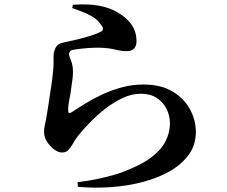

<svg xmlns="http://www.w3.org/2000/svg" viewBox="-20 -805 1040 879"><path d="M310.4 -768 314 -783.2Q388.6 -788.3 437 -778.2Q485.5 -768.1 515.6 -749.8Q559 -725.9 581.9 -692.8Q604.9 -659.7 604.9 -615.9Q604.9 -594.9 593.9 -582.8Q582.9 -570.6 558.2 -570.6Q541.4 -570.6 526.5 -573.8Q511.6 -577 495.2 -580.6Q478.9 -584.1 456.2 -585.8Q432.7 -587.4 405.2 -586.2Q377.8 -584.9 354.6 -582.4Q331.4 -579.9 318.4 -577.4Q305.2 -575.9 300.7 -570.1Q296.2 -564.4 296.2 -558.6Q296.2 -547.2 304.1 -529.4Q312.1 -511.5 313.5 -490Q315 -468.6 312.8 -450.3Q310.6 -431.9 307 -407.8Q303.6 -378.4 297.5 -349.3Q291.4 -320.2 292.2 -297.7Q292.9 -282.1 305.4 -289.7Q331.5 -306.9 367.2 -329Q402.8 -351.1 446.1 -371.5Q489.3 -391.9 537.4 -405Q585.5 -418.1 636.3 -418.1Q716.6 -418.1 769.8 -386.2Q823 -354.4 849.8 -304.7Q876.6 -254.9 876.6 -200.8Q876.6 -142.3 845 -97.9Q813.3 -53.5 759 -22.1Q704.6 9.3 635 27.8Q565.3 46.2 488.9 51.7Q412.5 57.1 337 50.4L334.8 29.5Q393.8 21.9 448.2 9.4Q502.5 -3.2 536.5 -15.6Q622.8 -47.3 670.9 -83.5Q719.1 -119.6 738.5 -159.4Q758 -199.2 758 -240Q758 -275.6 742.5 -306.6Q727.1 -337.5 697.4 -356.7Q667.8 -375.9 624.8 -375.9Q582.8 -375.9 540.7 -356Q498.6 -336 460.1 -305.7Q421.7 -275.4 389.7 -242.2Q357.6 -209.1 336.3 -181.8Q324 -165.1 314.1 -147.7Q304.2 -130.3 293.1 -118.6Q282 -106.9 264.8 -106.9Q236.5 -106.9 208.2 -139.6Q194.6 -154.2 188.1 -169.9Q181.7 -185.5 181.7 -202.7Q181.7 -217.4 186 -235.9Q190.4 -254.5 195 -283.1Q199 -306.6 204.4 -343Q209.9 -379.3 215.4 -415.9Q220.9 -452.4 222.7 -476Q225.1 -497.8 225.1 -512.9Q225 -528.1 225 -547.4Q225 -567.3 234.8 -586.9Q244.7 -606.4 271.3 -610.5Q293.5 -614.9 327 -622.8Q360.4 -630.7 392.9 -640.8Q425.4 -650.9 442 -659.8Q459 -669.2 445.7 -687.2Q426.7 -717.7 391.7 -735.2Q356.6 -752.8 310.4 -768Z"/></svg>

Font: Noto Serif KR
Style: Regular
Weight: 200
Designer: Ryoko NISHIZUKA 西塚涼子 (kana & ideographs); Frank Grießhammer (Latin, Greek & Cyrillic); Wenlong ZHANG 张文龙 (bopomofo); San
Foundry: Adobe
Version: Version 2.001;hotconv 1.1.0;makeotfexe 2.6.0